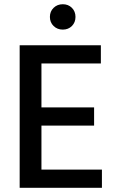

<svg xmlns="http://www.w3.org/2000/svg" viewBox="-20 -888 554 908"><path d="M176 -86H462V0H73V-674H457V-588H176V-380H425V-294H176ZM320 -765Q303 -748 277 -748Q251 -748 233.5 -765Q216 -782 216 -808Q216 -834 233.5 -851Q251 -868 277 -868Q303 -868 320 -851Q337 -834 337 -808Q337 -782 320 -765Z"/></svg>

Font: Hind Medium
Style: Regular
Weight: 500
Designer: Manushi Parikh, Satya Rajpurohit
Foundry: Indian Type Foundry
Version: Version 1.201;PS 1.0;hotconv 1.0.78;makeotf.lib2.5.61930; tt